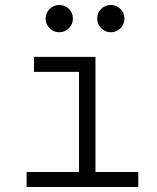

<svg xmlns="http://www.w3.org/2000/svg" viewBox="-20 -744 626 764"><path d="M85.9 0V-59.6H294.4V-458H115.2V-517.6H359.9V-59.6H530.3V0ZM215.8 -615.7Q193.4 -615.7 177.5 -631.6Q161.6 -647.5 161.6 -669.9Q161.6 -692.9 177.5 -708.5Q193.4 -724.1 215.8 -724.1Q238.3 -724.1 254.2 -708.5Q270 -692.9 270 -669.9Q270 -647.5 254.2 -631.6Q238.3 -615.7 215.8 -615.7ZM420.9 -615.7Q398.4 -615.7 382.6 -631.6Q366.7 -647.5 366.7 -669.9Q366.7 -692.9 382.6 -708.5Q398.4 -724.1 420.9 -724.1Q443.4 -724.1 459.2 -708.5Q475.1 -692.9 475.1 -669.9Q475.1 -647.5 459.2 -631.6Q443.4 -615.7 420.9 -615.7Z"/></svg>

Font: CaskaydiaMono NF Light
Style: Regular
Weight: 300
Designer: Aaron Bell
Foundry: Saja Typeworks
Version: Version 2111.001; ttfautohint (v1.8.4);Nerd Fonts 3.1.1